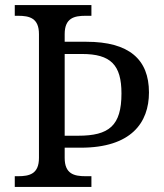

<svg xmlns="http://www.w3.org/2000/svg" viewBox="-20 -734 644 754"><path d="M38 0H339V-42H316C271 -42 234 -51 234 -114V-154H297C495 -154 565 -252 565 -371C565 -501 487 -570 319 -570H234V-600C234 -663 271 -672 316 -672H339V-714H38V-672H51C96 -672 133 -663 133 -600V-114C133 -51 96 -42 51 -42H38ZM287 -201H234V-522H302C415 -522 457 -479 457 -367C457 -240 408 -201 287 -201Z"/></svg>

Font: Noto Serif Devanagari
Style: Regular
Weight: 400
Designer: Universal Thirst, Indian Type Foundry and the Monotype Design Team
Foundry: Monotype Imaging Inc.
Version: Version 2.004